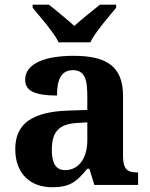

<svg xmlns="http://www.w3.org/2000/svg" viewBox="-20 -786 639 816"><path d="M200.2 -148.9Q200.2 -106 213.9 -84.5Q227.5 -63 256.8 -63Q278.3 -63 295.7 -72Q313 -81.1 325.4 -97.7Q337.9 -114.3 344.5 -137.9Q351.1 -161.6 351.1 -190.9V-266.1L306.2 -263.2Q276.4 -261.7 255.9 -253.7Q235.4 -245.6 223.1 -231.4Q210.9 -217.3 205.6 -196.8Q200.2 -176.3 200.2 -148.9ZM289.1 -487.8Q270 -487.8 257.1 -479.7Q244.1 -471.7 236.3 -457.3Q228.5 -442.9 225.3 -423.1Q222.2 -403.3 222.2 -379.9Q154.8 -379.9 120.8 -395Q86.9 -410.2 86.9 -446.8Q86.9 -474.1 103.3 -493.7Q119.6 -513.2 147.7 -525.4Q175.8 -537.6 213.1 -543.2Q250.5 -548.8 293 -548.8Q345.7 -548.8 385 -539.8Q424.3 -530.8 450.4 -510.7Q476.6 -490.7 489.7 -458.3Q502.9 -425.8 502.9 -378.9V-124Q502.9 -103.5 506.1 -89.8Q509.3 -76.2 516.1 -68.1Q522.9 -60.1 534.7 -56.6Q546.4 -53.2 563 -53.2H566.9V0H380.9L359.9 -68.8H351.1Q334.5 -48.8 319.8 -33.9Q305.2 -19 288.6 -9.3Q272 0.5 251.2 5.1Q230.5 9.8 202.1 9.8Q168.9 9.8 140.4 0Q111.8 -9.8 90.6 -30Q69.3 -50.3 57.1 -80.8Q44.9 -111.3 44.9 -152.8Q44.9 -234.4 100.8 -273.4Q156.7 -312.5 269 -315.9L351.1 -318.8V-374Q351.1 -398.9 349.1 -419.9Q347.2 -440.9 340.8 -456.1Q334.5 -471.2 322 -479.5Q309.6 -487.8 289.1 -487.8ZM118.7 -766.1H188Q198.2 -757.8 212.2 -746.6Q226.1 -735.4 241 -722.9Q255.9 -710.4 270.3 -698.2Q284.7 -686 295.9 -675.8Q307.1 -686 321.5 -698.2Q335.9 -710.4 351.1 -722.9Q366.2 -735.4 380.4 -746.6Q394.5 -757.8 404.8 -766.1H473.6V-752.9Q461.9 -738.8 446.3 -720.2Q430.7 -701.7 415 -681.9Q399.4 -662.1 385.5 -642.6Q371.6 -623 363.8 -606H229Q221.2 -623 207.3 -642.6Q193.4 -662.1 177.7 -681.9Q162.1 -701.7 146.2 -720.2Q130.4 -738.8 118.7 -752.9Z"/></svg>

Font: Droid Serif
Style: Bold
Weight: 700
Designer: Monotype Design team
Foundry: Monotype Imaging Inc.
Version: Version 1.03